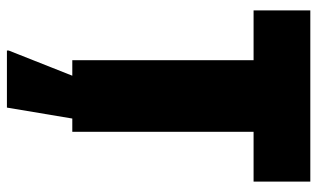

<svg xmlns="http://www.w3.org/2000/svg" viewBox="-201 -527 917 555"><g transform="rotate(90 257.5 -249.5)"><path d="M154 0V-524H10V-688H505V-524H361V0ZM126 189V184L204 -13H324V-8L291 189Z"/></g></svg>

Font: Saira SemiCondensed Black
Style: Regular
Weight: 900
Width: 4
Designer: Hector Gatti with collaboration of the Omnibus-Type team
Foundry: Omnibus-Type
Version: Version 1.101